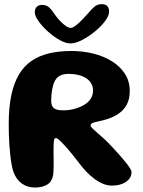

<svg xmlns="http://www.w3.org/2000/svg" viewBox="-20 -860 672 902"><path d="M146 21Q108.5 21 82.8 2.5Q57 -16 43.5 -51.5Q38.5 -65.5 34.8 -86Q31 -106.5 28.2 -131.2Q25.5 -156 23.8 -182Q22 -208 21.5 -233Q21 -258 21 -278.5Q21 -355.5 33.2 -413Q45.5 -470.5 69.2 -510.2Q93 -550 128.5 -574.2Q164 -598.5 211 -609.5Q258 -620.5 315.5 -620.5Q368.5 -620.5 417.5 -608.5Q466.5 -596.5 505.2 -572.5Q544 -548.5 566.8 -513.5Q589.5 -478.5 589.5 -432.5Q589.5 -394 575.2 -368.2Q561 -342.5 537.8 -326.5Q514.5 -310.5 487.5 -301.8Q460.5 -293 434.5 -288Q420.5 -285.5 413 -281.2Q405.5 -277 405.5 -270.5Q405.5 -265.5 415 -256.2Q424.5 -247 439.2 -234.2Q454 -221.5 470.2 -206.8Q486.5 -192 500.5 -176.5Q511 -165 524.2 -150.8Q537.5 -136.5 550.5 -121.5Q563.5 -106.5 574.2 -92.8Q585 -79 591.5 -68.2Q598 -57.5 598 -52.5Q598 -31.5 585 -17Q572 -2.5 551 4.8Q530 12 506.5 12Q486 12 465 3.8Q444 -4.5 423.5 -19.8Q403 -35 383.2 -56Q363.5 -77 345 -102.5Q320.5 -134.5 299.5 -158.8Q278.5 -183 263.8 -197.2Q249 -211.5 242.5 -211.5Q238.5 -211.5 236.2 -208.2Q234 -205 233 -196.8Q232 -188.5 231.8 -175.5Q231.5 -162.5 231.5 -143Q231.5 -135 231.8 -123.5Q232 -112 232 -99.2Q232 -86.5 231.8 -74.2Q231.5 -62 231 -52Q230.5 -42 229.5 -36.5Q223 -4 199.5 8.5Q176 21 146 21ZM279 -341.5Q292 -341.5 310 -344.2Q328 -347 346.8 -353.8Q365.5 -360.5 381.5 -371.2Q397.5 -382 407.2 -397.8Q417 -413.5 417 -434.5Q417 -455 407.2 -470.2Q397.5 -485.5 381.2 -494.8Q365 -504 345 -508.5Q325 -513 304 -513Q282 -513 267.2 -507Q252.5 -501 243.5 -489Q234.5 -477 229.5 -458.5Q226.5 -447.5 224.5 -436Q222.5 -424.5 221.5 -412.5Q220.5 -400.5 220.5 -387.5Q220.5 -370.5 226.2 -360.2Q232 -350 245 -345.8Q258 -341.5 279 -341.5ZM310.5 -656Q288.5 -656 260 -672Q231.5 -688 205 -712Q178.5 -736 161 -760.5Q143.5 -785 143.5 -802Q143.5 -819 152.8 -828Q162 -837 177 -837Q198 -837 211.2 -824.8Q224.5 -812.5 238.5 -790.5Q248.5 -776 262 -761.8Q275.5 -747.5 289 -738.2Q302.5 -729 312 -729Q321.5 -729 335.5 -739.8Q349.5 -750.5 365 -766.2Q380.5 -782 393 -796.5Q410.5 -817.5 424.2 -829Q438 -840.5 457.5 -840.5Q492.5 -840.5 492.5 -805Q492.5 -786.5 473.8 -761.2Q455 -736 425.8 -712Q396.5 -688 365.5 -672Q334.5 -656 310.5 -656Z"/></svg>

Font: Gluten Thin SemiBold
Style: Regular
Weight: 600
Version: Version 1.300